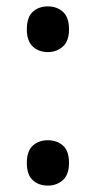

<svg xmlns="http://www.w3.org/2000/svg" viewBox="-20 -569 300 601"><path d="M64 -477Q64 -515 82.5 -532Q101 -549 130 -549Q158 -549 177 -532Q196 -515 196 -477Q196 -440 176.5 -423Q157 -406 130 -406Q101 -406 82.5 -423.5Q64 -441 64 -477ZM64 -59Q64 -96 82.5 -113Q101 -130 130 -130Q158 -130 177 -113.5Q196 -97 196 -59Q196 -22 176.5 -5Q157 12 130 12Q101 12 82.5 -5Q64 -22 64 -59Z"/></svg>

Font: Noto Sans Ethiopic SemiCondensed Medium
Style: Regular
Weight: 500
Width: 4
Designer: Monotype Design Team
Foundry: Monotype Imaging Inc.
Version: Version 2.102; ttfautohint (v1.8.4.7-5d5b)